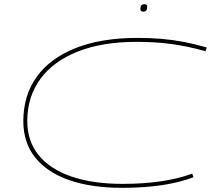

<svg xmlns="http://www.w3.org/2000/svg" viewBox="-20 -892 1042 922"><path d="M566 10Q419 10 312.5 -27Q206 -64 149 -135.5Q92 -207 92 -310Q92 -434 156.5 -523.5Q221 -613 344 -661.5Q467 -710 640 -710Q701 -710 754.5 -705.5Q808 -701 861 -691Q914 -681 973 -664L967 -646Q881 -670 804.5 -680.5Q728 -691 636 -691Q471 -691 353.5 -644.5Q236 -598 173.5 -512.5Q111 -427 111 -310Q111 -214 166 -146.5Q221 -79 324 -44Q427 -9 569 -9Q768 -9 903 -58L909 -41Q776 10 566 10ZM669 -836Q654 -836 654 -848Q654 -872 673 -872Q687 -872 687 -860Q687 -836 669 -836Z"/></svg>

Font: Georama ExtraExtended Thin
Style: Italic
Weight: 100
Width: 8
Italic angle: -9°
Designer: Jean-Baptiste Levee
Foundry: Production Type
Version: Version 1.000